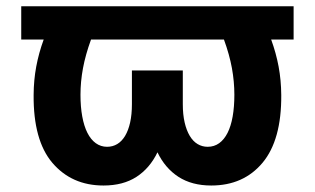

<svg xmlns="http://www.w3.org/2000/svg" viewBox="-20 -565 975 595"><path d="M45.8 -442.5V-545.5H889.9V-442.5H820.3Q835.6 -400.6 843.4 -358.7Q851.2 -316.8 851.6 -270.6Q852.6 -131.4 793.7 -60.7Q734.7 9.9 634.6 9.9Q574.6 9.9 533 -17Q491.5 -44 468 -93Q444.2 -43.7 402.9 -16.9Q361.5 9.9 300.8 9.9Q202.1 9.9 142 -60.7Q83.1 -130.3 84.2 -270.6Q84.5 -316.8 92.3 -358.7Q100.1 -400.6 115.4 -442.5ZM229.4 -271.3Q229.4 -234 234.9 -204Q240.4 -174 250.9 -153.2Q261.4 -132.5 276.8 -121.3Q292.3 -110.1 311.8 -110.1Q329.2 -110.1 343.4 -118.6Q357.6 -127.1 367.7 -144Q377.8 -160.9 383.3 -185.5Q388.8 -210.2 388.8 -242.2V-346.6H546.5V-242.2Q546.5 -210.2 552.2 -185.5Q557.9 -160.9 568 -144Q578.1 -127.1 592.3 -118.6Q606.5 -110.1 623.6 -110.1Q643.8 -110.1 659.3 -121.3Q674.7 -132.5 685.2 -153.2Q695.7 -174 701 -204Q706.3 -234 706.3 -271.3Q706.3 -312.1 698.7 -353.9Q691.1 -395.6 674 -442.5H262.1Q245 -395.6 237.2 -353.9Q229.4 -312.1 229.4 -271.3Z"/></svg>

Font: Inter P
Style: Bold
Weight: 700
Designer: Rasmus Andersson
Foundry: rsms
Version: Version 3.018;git-588b23468